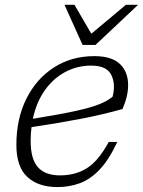

<svg xmlns="http://www.w3.org/2000/svg" viewBox="-20 -750 581 780"><path d="M456.5 -173.5Q422.5 -100.5 384.5 -60.8Q346.5 -21 303.8 -5.5Q261 10 213.5 10Q135.5 10 91 -31.2Q46.5 -72.5 46.5 -161.5Q46.5 -267.5 87.2 -349Q128 -430.5 199.5 -476.2Q271 -522 363 -522Q433.5 -522 467 -490.2Q500.5 -458.5 500.5 -404Q500.5 -358.5 477.5 -307Q397.5 -284.5 307.8 -267.2Q218 -250 108 -233.5Q104.5 -206.5 104.5 -178Q104.5 -104 134 -70.8Q163.5 -37.5 224 -37.5Q285.5 -37.5 332.2 -66.2Q379 -95 422 -173.5ZM350.5 -483.5Q294 -483.5 245.5 -457.8Q197 -432 162.5 -383.8Q128 -335.5 113.5 -267.5Q222.5 -285 286.2 -299Q350 -313 384 -326.8Q418 -340.5 437.5 -357.5Q450.5 -409 431.8 -446.2Q413 -483.5 350.5 -483.5ZM541 -730.5 368 -567.5H315.5L242 -730.5H282.5L351 -613L491.5 -730.5Z"/></svg>

Font: Newsreader 6pt Light
Style: Italic
Weight: 300
Italic angle: -17°
Designer: Hugues Gentile
Foundry: Production Type
Version: Version 1.003; ttfautohint (v1.8.3)